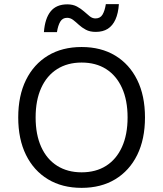

<svg xmlns="http://www.w3.org/2000/svg" viewBox="-20 -897 788 927"><path d="M374 -670Q468 -670 536.5 -628.5Q605 -587 642.5 -511Q680 -435 680 -330Q680 -225 642.5 -149Q605 -73 536.5 -31.5Q468 10 374 10Q280 10 211.5 -31.5Q143 -73 105.5 -149Q68 -225 68 -330Q68 -435 105.5 -511Q143 -587 211.5 -628.5Q280 -670 374 -670ZM374 -595Q306 -595 256 -563.5Q206 -532 179 -472.5Q152 -413 152 -330Q152 -247 179 -187.5Q206 -128 256 -96.5Q306 -65 374 -65Q443 -65 492.5 -96.5Q542 -128 569 -187.5Q596 -247 596 -330Q596 -413 569 -472.5Q542 -532 492.5 -563.5Q443 -595 374 -595ZM554 -877Q551 -833 537.5 -803Q524 -773 500.5 -758Q477 -743 442 -743Q414 -743 394.5 -753.5Q375 -764 361 -777Q347 -790 333.5 -800.5Q320 -811 304 -811Q282 -811 271 -792.5Q260 -774 255 -742H192Q197 -808 224.5 -842Q252 -876 305 -876Q332 -876 351.5 -865.5Q371 -855 385.5 -842Q400 -829 413 -818.5Q426 -808 441 -808Q464 -808 475 -826.5Q486 -845 491 -877Z"/></svg>

Font: Work Sans
Style: Regular
Weight: 400
Designer: Wei Huang
Foundry: Wei Huang
Version: Version 2.006; ttfautohint (v1.8.1.43-b0c9)